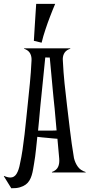

<svg xmlns="http://www.w3.org/2000/svg" viewBox="-59 -900 467 1002"><path d="M250 -72.8Q247.6 -98.6 245.4 -124Q243.2 -149.4 240.7 -175.8Q230 -176.8 216.8 -177.7Q203.6 -178.7 186 -180.7Q170.4 -182.1 158 -183.3Q145.5 -184.6 135.7 -186Q134.3 -172.4 132.6 -155.8Q130.9 -139.2 128.9 -120.8Q127 -102.5 124.5 -83.5Q122.1 -64.5 118.7 -45.9Q116.2 -30.8 113.5 -15.1Q110.8 0.5 106.4 14.9Q102.1 29.3 94.7 41.7Q87.4 54.2 75.2 63.2Q63 72.3 44.7 77.6Q26.4 83 0 82.5L-39.1 19.5L-37.6 18.1Q-19.5 26.4 -4.4 26.4Q15.6 26.4 27.6 6.8Q39.6 -12.7 45.9 -48.8Q52.7 -78.6 58.6 -118.2Q64.5 -157.7 69.3 -199.7Q74.2 -241.7 78.1 -281.7Q82 -321.8 85.4 -352.1Q91.3 -408.7 96.9 -465.1Q102.5 -521.5 105.5 -583Q106.9 -603.5 99.4 -619.1Q91.8 -634.8 74.2 -642.6L66.9 -645.5L66.4 -647.9H308.1L307.6 -645.5L299.8 -642.6Q282.2 -634.8 274.7 -619.1Q267.1 -603.5 269 -583Q272 -521.5 277.8 -465.3Q283.7 -409.2 290.5 -352.1Q298.3 -288.1 306.2 -220.7Q314 -153.3 327.1 -74.7Q333.5 -48.8 347.4 -29.8Q361.3 -10.7 387.7 -2.4L388.2 0H212.4L211.9 -2.4Q235.4 -10.7 243.9 -28.6Q252.4 -46.4 250 -72.8ZM186.5 -218.3Q201.2 -218.3 213.6 -218.5Q226.1 -218.8 236.3 -219.2L226.1 -334Q225.1 -343.3 223.4 -359.4Q221.7 -375.5 219.7 -395.8Q217.8 -416 215.6 -439Q213.4 -461.9 211.4 -484.9Q206.1 -537.6 200.7 -599.6L177.2 -600.1Q171.4 -540.5 166 -488.3Q163.6 -465.8 161.4 -442.9Q159.2 -419.9 157 -399.4Q154.8 -378.9 153.1 -361.8Q151.4 -344.7 150.4 -334Q147 -299.3 144.8 -271.5Q142.6 -243.7 139.6 -218.3ZM117.7 -687Q120.1 -724.6 122.1 -759.3Q124 -793.9 126 -820.8Q127.9 -852.1 129.9 -879.9H229Q214.8 -846.7 201.7 -812Q195.8 -797.4 189.9 -780.5Q184.1 -763.7 178.2 -746.3Q172.4 -729 167.2 -711.4Q162.1 -693.8 158.2 -677.2Z"/></svg>

Font: Smythe
Style: Regular
Weight: 400
Version: Version 1.000